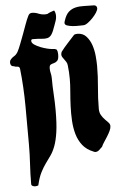

<svg xmlns="http://www.w3.org/2000/svg" viewBox="-58 -744 588 935"><g transform="rotate(-5 236.0 -276.0)"><path d="M437 -702Q444 -702 448 -697.5Q452 -693 452 -687Q452 -678 443.5 -665Q435 -652 423.5 -640Q412 -628 399.5 -619Q387 -610 378 -610Q371 -610 356 -609.5Q341 -609 325.5 -610.5Q310 -612 298.5 -616Q287 -620 287 -629Q287 -631 288 -635Q289 -639 290 -641Q299 -669 313.5 -682Q328 -695 347.5 -699.5Q367 -704 390 -703Q413 -702 437 -702ZM208 -680Q216 -685 224.5 -688Q233 -691 242 -694Q249 -683 249 -667Q249 -654 245 -643.5Q241 -633 237 -621Q227 -591 218.5 -578.5Q210 -566 198 -563Q186 -560 169.5 -562Q153 -564 126 -564Q118 -564 118 -556Q118 -546 130.5 -537.5Q143 -529 159.5 -522.5Q176 -516 192.5 -512Q209 -508 217 -508Q229 -508 237 -504Q241 -498 242 -491.5Q243 -485 243 -479Q243 -456 235.5 -448.5Q228 -441 219.5 -439Q211 -437 203.5 -433.5Q196 -430 196 -415Q196 -403 199 -391Q202 -379 202 -365Q202 -326 204.5 -287Q207 -248 207 -210Q207 -144 201 -103Q195 -62 185 -35.5Q175 -9 162.5 8.5Q150 26 137 44Q124 62 112 85.5Q100 109 91 148Q83 151 75 151Q70 151 63.5 148Q57 145 57 138Q57 90 60 41.5Q63 -7 63 -55Q63 -146 62.5 -241Q62 -336 52 -426Q50 -437 40 -437Q30 -437 22 -441Q14 -441 10 -446.5Q6 -452 6 -459Q6 -464 8 -470Q16 -482 27.5 -488.5Q39 -495 47 -509Q54 -522 62.5 -544Q71 -566 80 -590Q89 -614 97.5 -638Q106 -662 115 -680Q121 -692 133 -692Q149 -692 164.5 -685.5Q180 -679 197 -679ZM329 -568Q336 -571 345 -571Q372 -571 388.5 -552.5Q405 -534 413.5 -508.5Q422 -483 424.5 -454.5Q427 -426 427 -407Q427 -355 422 -302.5Q417 -250 417 -198Q417 -180 424.5 -167Q432 -154 441.5 -144.5Q451 -135 458.5 -127Q466 -119 466 -110Q466 -99 460 -86.5Q454 -74 446 -61Q438 -48 429.5 -35.5Q421 -23 417 -13Q410 -6 401.5 2Q393 10 382 10Q380 10 377.5 9Q375 8 373 7Q340 -6 321 -30Q302 -54 293 -85Q284 -116 282 -151.5Q280 -187 281.5 -223Q283 -259 286 -293Q289 -327 289 -355Q289 -372 288 -388.5Q287 -405 285 -422Q284 -432 279.5 -439Q275 -446 270.5 -452Q266 -458 262 -464Q258 -470 258 -477Q258 -480 259 -483.5Q260 -487 261 -490Q275 -509 294 -529.5Q313 -550 329 -568Z"/></g></svg>

Font: CAT Schmalfette Thannhaeuser
Style: Regular
Weight: 700
Designer: Peter Wiegel nach Herbert Thanhaeuser 1939/40
Foundry: CAT-Fonts, Peter Wiegel
Version: Version 1.000